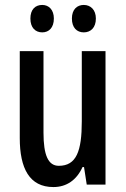

<svg xmlns="http://www.w3.org/2000/svg" viewBox="-20 -747 509 777"><path d="M103 -672C103 -635 123 -616 151 -616C178 -616 198 -635 198 -672C198 -707 178 -727 151 -727C123 -727 103 -709 103 -672ZM271 -672C271 -635 291 -616 319 -616C347 -616 368 -635 368 -672C368 -707 347 -727 319 -727C292 -727 271 -709 271 -672ZM407 -540H311V-256C311 -135 289 -76 218 -76C175 -76 156 -119 156 -210V-540H60V-188C60 -66 99 10 196 10C249 10 290 -18 314 -71H320L331 0H407Z"/></svg>

Font: Noto Sans Devanagari ExtraCondensed Medium
Style: Regular
Weight: 500
Width: 2
Designer: Jelle Bosma - Monotype Design Team
Foundry: Monotype Imaging Inc.
Version: Version 2.004